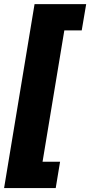

<svg xmlns="http://www.w3.org/2000/svg" viewBox="-28 -785 445 948"><path d="M-7.8 143.6 142.6 -764.6H397.5L375.5 -634.8H289.6L182.1 13.7H268.6L247.1 143.6Z"/></svg>

Font: Inter Display ExtraBold
Style: Italic
Weight: 800
Italic angle: -9.39999°
Designer: Rasmus Andersson
Foundry: rsms
Version: Version 4.000;git-a52131595